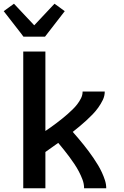

<svg xmlns="http://www.w3.org/2000/svg" viewBox="-44 -1012 664 1032"><path d="M81 0V-735H200V-308Q215 -318 230.5 -329Q246 -340 261 -351.5Q276 -363 290.5 -374.5Q305 -386 319 -398.5Q333 -411 346.5 -424Q360 -437 371.5 -452Q383 -467 391.5 -484Q400 -501 400 -520H519Q519 -496 508.5 -474.5Q498 -453 484 -433.5Q470 -414 453.5 -397Q437 -380 419.5 -364Q402 -348 384 -333Q366 -318 347 -303Q362 -286 376.5 -269Q391 -252 405 -234.5Q419 -217 432.5 -199Q446 -181 458.5 -162.5Q471 -144 482.5 -125Q494 -106 503.5 -85.5Q513 -65 520 -43.5Q527 -22 527 0H408Q408 -24 399.5 -46.5Q391 -69 380 -90Q369 -111 355.5 -131Q342 -151 328 -170Q314 -189 299 -207.5Q284 -226 269 -244Q252 -232 234.5 -219.5Q217 -207 200 -195V0ZM82 -815 67 -835 -24 -952 31 -992 140 -876 249 -992 304 -952 198 -815Z"/></svg>

Font: Iosevka Book
Style: Bold
Weight: 700
Designer: Belleve Invis
Foundry: Belleve Invis
Version: Version 28.0.7; ttfautohint (v1.8.3)